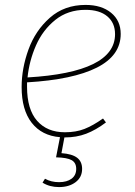

<svg xmlns="http://www.w3.org/2000/svg" viewBox="-20 -549 549 781"><path d="M90 -214V-196Q90 -104 131 -57.5Q172 -11 244 -11Q289 -11 323.5 -24.5Q358 -38 399 -67L411 -51Q370 -20 330.5 -5Q291 10 244 10H242L230 74Q273 77 293.5 92.5Q314 108 314 138Q314 172 287.5 192Q261 212 220 212Q182 212 153 194L163 178Q188 192 220 192Q252 192 271 178Q290 164 290 138Q290 113 271.5 102.5Q253 92 208 91L224 9Q150 3 109 -49.5Q68 -102 68 -195Q68 -271 96 -348Q124 -425 183 -477Q242 -529 328 -529Q393 -529 432 -497Q471 -465 471 -411Q471 -323 374 -274Q277 -225 90 -214ZM92 -234Q448 -255 448 -410Q448 -456 416.5 -482.5Q385 -509 328 -509Q256 -509 205 -468Q154 -427 126.5 -364.5Q99 -302 92 -234Z"/></svg>

Font: FiraGO Thin
Style: Italic
Weight: 100
Italic angle: -8°
Designer: bBox Type GmbH
Foundry: bBox Type GmbH
Version: Version 1.001